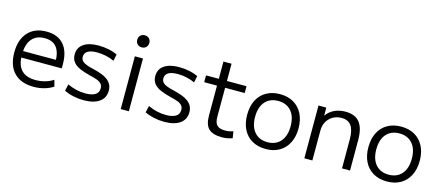

<svg xmlns="http://www.w3.org/2000/svg" viewBox="-52 -1278 4184 1827"><g transform="rotate(15 2040.0 -364.0)"><path d="M304 10Q179 10 111 -60Q43 -130 43 -260Q43 -386 108.5 -458Q174 -530 290 -530Q401 -530 460 -462.5Q519 -395 519 -269Q519 -259 519 -248Q519 -237 518 -229H86V-293H460L445 -272Q445 -369 406 -417Q367 -465 290 -465Q208 -465 164 -413.5Q120 -362 120 -267V-247Q120 -153 167 -105Q214 -57 305 -57Q353 -57 398 -69.5Q443 -82 479 -106L496 -43Q458 -18 408.5 -4Q359 10 304 10Z M797 10Q744 10 694 -1Q644 -12 604 -32L619 -98Q661 -78 705.5 -67.5Q750 -57 796 -57Q860 -57 893 -78Q926 -99 926 -140Q926 -168 911 -185Q896 -202 867 -213Q838 -224 793 -234Q733 -249 690.5 -268Q648 -287 625.5 -316.5Q603 -346 603 -389Q603 -457 655.5 -493.5Q708 -530 803 -530Q853 -530 902 -520Q951 -510 989 -491L975 -426Q938 -444 894 -453.5Q850 -463 806 -463Q745 -463 714 -444Q683 -425 683 -388Q683 -364 697.5 -348Q712 -332 740.5 -321Q769 -310 810 -301Q856 -290 892.5 -276.5Q929 -263 954 -244Q979 -225 992.5 -199.5Q1006 -174 1006 -139Q1006 -68 951 -29Q896 10 797 10Z M1161 0V-520H1241V0ZM1201 -619Q1175 -619 1158.5 -635.5Q1142 -652 1142 -679Q1142 -705 1158.5 -721.5Q1175 -738 1201 -738Q1228 -738 1244.5 -721.5Q1261 -705 1261 -679Q1261 -652 1244.5 -635.5Q1228 -619 1201 -619Z M1591 10Q1538 10 1488 -1Q1438 -12 1398 -32L1413 -98Q1455 -78 1499.5 -67.5Q1544 -57 1590 -57Q1654 -57 1687 -78Q1720 -99 1720 -140Q1720 -168 1705 -185Q1690 -202 1661 -213Q1632 -224 1587 -234Q1527 -249 1484.5 -268Q1442 -287 1419.5 -316.5Q1397 -346 1397 -389Q1397 -457 1449.5 -493.5Q1502 -530 1597 -530Q1647 -530 1696 -520Q1745 -510 1783 -491L1769 -426Q1732 -444 1688 -453.5Q1644 -463 1600 -463Q1539 -463 1508 -444Q1477 -425 1477 -388Q1477 -364 1491.5 -348Q1506 -332 1534.5 -321Q1563 -310 1604 -301Q1650 -290 1686.5 -276.5Q1723 -263 1748 -244Q1773 -225 1786.5 -199.5Q1800 -174 1800 -139Q1800 -68 1745 -29Q1690 10 1591 10Z M2159 10Q2069 10 2028.5 -29Q1988 -68 1988 -157V-453H1862V-520H1988V-690H2068V-520H2261V-453H2068V-167Q2068 -109 2092 -84.5Q2116 -60 2173 -60Q2195 -60 2213 -63.5Q2231 -67 2251 -74L2262 -8Q2236 1 2211.5 5.5Q2187 10 2159 10Z M2590 10Q2513 10 2455.5 -23Q2398 -56 2367.5 -117Q2337 -178 2337 -260Q2337 -343 2367.5 -403.5Q2398 -464 2455.5 -497Q2513 -530 2590 -530Q2668 -530 2724.5 -497Q2781 -464 2812 -403.5Q2843 -343 2843 -260Q2843 -178 2812 -117Q2781 -56 2724.5 -23Q2668 10 2590 10ZM2590 -57Q2672 -57 2718.5 -111Q2765 -165 2765 -260Q2765 -356 2718.5 -409.5Q2672 -463 2590 -463Q2508 -463 2461.5 -409.5Q2415 -356 2415 -260Q2415 -165 2461.5 -111Q2508 -57 2590 -57Z M2970 0V-520H3047V-443H3049Q3080 -486 3127.5 -508Q3175 -530 3235 -530Q3330 -530 3375 -473.5Q3420 -417 3420 -300V0H3341V-286Q3341 -376 3310 -419.5Q3279 -463 3215 -463Q3167 -463 3129.5 -441.5Q3092 -420 3070.5 -382.5Q3049 -345 3049 -296V0Z M3784 10Q3707 10 3649.5 -23Q3592 -56 3561.5 -117Q3531 -178 3531 -260Q3531 -343 3561.5 -403.5Q3592 -464 3649.5 -497Q3707 -530 3784 -530Q3862 -530 3918.5 -497Q3975 -464 4006 -403.5Q4037 -343 4037 -260Q4037 -178 4006 -117Q3975 -56 3918.5 -23Q3862 10 3784 10ZM3784 -57Q3866 -57 3912.5 -111Q3959 -165 3959 -260Q3959 -356 3912.5 -409.5Q3866 -463 3784 -463Q3702 -463 3655.5 -409.5Q3609 -356 3609 -260Q3609 -165 3655.5 -111Q3702 -57 3784 -57Z"/></g></svg>

Font: M PLUS 2
Style: Regular
Weight: 400
Designer: Coji Morishita
Foundry: UNDERFOREST DESIGN
Version: Version 1.001